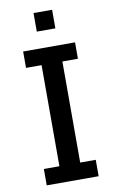

<svg xmlns="http://www.w3.org/2000/svg" viewBox="-96 -919 582 969"><g transform="rotate(-10 195.5 -434.0)"><path d="M62.5 0V-84H142.2V-602H62.5V-686H328.5V-602H248.8V-84H328.5V0ZM147.8 -772.8V-868H243V-772.8Z"/></g></svg>

Font: Chivo Medium
Style: Regular
Weight: 500
Designer: Hector Gatti
Foundry: Omnibus-Type
Version: Version 2.002